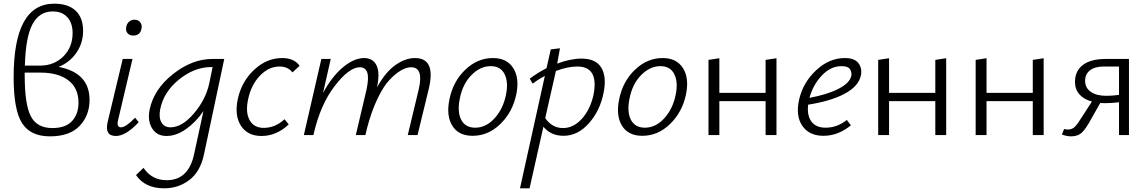

<svg xmlns="http://www.w3.org/2000/svg" viewBox="-20 -733 6227 1042"><path d="M298 -370Q466 -338 466 -191Q466 -106 412 -49.5Q358 7 251 7Q145 7 99.5 -65Q54 -137 54 -314Q54 -713 274 -713Q351 -713 391 -674.5Q431 -636 431 -566Q431 -499 394.5 -446.5Q358 -394 298 -370ZM266 -671Q193 -671 156 -601Q119 -531 115 -377H198Q274 -377 324 -427Q374 -477 374 -553Q374 -608 345.5 -639.5Q317 -671 266 -671ZM264 -38Q336 -38 371 -76Q406 -114 406 -176Q406 -255 351 -297Q296 -339 199 -339H114V-327Q114 -165 147.5 -101.5Q181 -38 264 -38Z M703 -540Q683 -540 672 -553Q661 -566 665 -586Q668 -604 680 -615Q692 -626 710 -626Q730 -626 741 -612Q752 -598 748 -578Q741 -540 703 -540ZM609 5Q547 5 564 -70L646 -413H699L621 -82Q611 -42 637 -42Q663 -42 713 -94L733 -70Q663 5 609 5Z M1132 -413H1197L1087 105Q1067 199 1007.5 244Q948 289 871 289Q767 289 718 217L759 178Q804 245 885 245Q1004 245 1034 101L1084 -130Q1042 -69 989 -32Q936 5 884 5Q831 5 805.5 -36.5Q780 -78 792 -138Q815 -249 919 -331Q1023 -413 1132 -413ZM905 -42Q968 -42 1032 -117Q1096 -192 1115 -278L1134 -369H1126Q1035 -369 951 -301Q867 -233 849 -138Q841 -94 856.5 -68Q872 -42 905 -42Z M1567 -340Q1543 -372 1497 -372Q1438 -372 1390.5 -322Q1343 -272 1327 -196Q1311 -124 1334.5 -81.5Q1358 -39 1411 -39Q1474 -39 1524 -86L1547 -58Q1481 5 1399 5Q1324 5 1288 -50Q1252 -105 1270 -193Q1290 -289 1358.5 -353.5Q1427 -418 1511 -418Q1576 -418 1606 -376Z M2232 -418Q2347 -418 2307 -251L2246 0H2193L2252 -246Q2281 -368 2211 -368Q2186 -368 2157 -351.5Q2128 -335 2094.5 -300Q2061 -265 2028.5 -197Q1996 -129 1972 -38L1963 0H1911L1969 -246Q1983 -311 1973 -339.5Q1963 -368 1933 -368Q1875 -368 1797 -267Q1719 -166 1682 -5L1681 0H1629L1724 -413H1775L1733 -228Q1782 -319 1842 -368.5Q1902 -418 1956 -418Q2004 -418 2023.5 -378Q2043 -338 2026 -259Q2072 -342 2126 -380Q2180 -418 2232 -418Z M2545 4Q2468 4 2434.5 -51Q2401 -106 2419 -193Q2438 -290 2504.5 -354Q2571 -418 2655 -418Q2731 -418 2765.5 -363.5Q2800 -309 2782 -221Q2762 -125 2696 -60.5Q2630 4 2545 4ZM2559 -40Q2618 -40 2664.5 -91.5Q2711 -143 2726 -219Q2740 -287 2718.5 -330.5Q2697 -374 2643 -374Q2586 -374 2538 -325Q2490 -276 2475 -196Q2461 -124 2483.5 -82Q2506 -40 2559 -40Z M3136 -415Q3214 -415 3243.5 -365.5Q3273 -316 3256 -231Q3237 -133 3176.5 -64.5Q3116 4 3038 4Q2970 4 2929 -45L2854 289H2802L2937 -321Q2902 -303 2871 -279L2855 -306Q2896 -337 2946 -363L2969 -465L3019 -471L3004 -388Q3077 -415 3136 -415ZM3201 -218Q3231 -372 3113 -372Q3062 -372 2997 -348L2939 -92Q2976 -38 3036 -38Q3092 -38 3137.5 -88Q3183 -138 3201 -218Z M3466 4Q3389 4 3355.5 -51Q3322 -106 3340 -193Q3359 -290 3425.5 -354Q3492 -418 3576 -418Q3652 -418 3686.5 -363.5Q3721 -309 3703 -221Q3683 -125 3617 -60.5Q3551 4 3466 4ZM3480 -40Q3539 -40 3585.5 -91.5Q3632 -143 3647 -219Q3661 -287 3639.5 -330.5Q3618 -374 3564 -374Q3507 -374 3459 -325Q3411 -276 3396 -196Q3382 -124 3404.5 -82Q3427 -40 3480 -40Z M4135 -408 4194 -417V0H4135V-184H3884V0H3825V-408L3884 -417V-229H4135Z M4565 -418Q4618 -418 4639 -390Q4660 -362 4652 -323Q4639 -264 4563.5 -224Q4488 -184 4366 -165Q4359 -107 4383.5 -73.5Q4408 -40 4461 -40Q4523 -40 4576 -82L4598 -53Q4529 4 4449 4Q4371 4 4334 -50.5Q4297 -105 4317 -193Q4338 -285 4409 -351.5Q4480 -418 4565 -418ZM4600 -321Q4604 -339 4593.5 -356.5Q4583 -374 4547 -374Q4488 -374 4440 -323Q4392 -272 4373 -202Q4471 -220 4531.5 -251.5Q4592 -283 4600 -321Z M5056 -408 5115 -417V0H5056V-184H4805V0H4746V-408L4805 -417V-229H5056Z M5585 -408 5644 -417V0H5585V-184H5334V0H5275V-408L5334 -417V-229H5585Z M5980 -413H6107V0H6053V-178Q6010 -173 5975 -173Q5959 -173 5951 -174L5903 -89Q5874 -35 5852 -14Q5830 7 5793 7Q5770 7 5743 -3L5755 -33Q5764 -30 5776 -30Q5799 -30 5814.5 -46Q5830 -62 5860 -111L5906 -182Q5863 -193 5838.5 -220.5Q5814 -248 5814 -288Q5814 -348 5857 -380.5Q5900 -413 5980 -413ZM5984 -213Q6015 -213 6053 -218V-372H5970Q5922 -372 5895.5 -351.5Q5869 -331 5869 -295Q5869 -256 5900 -234.5Q5931 -213 5984 -213Z"/></svg>

Font: EauTestInfant Semilight
Style: Italic
Weight: 300
Italic angle: -12°
Designer: Christian Thalmann (Catharsis Fonts)
Version: Version 0.001;PS 000.001;hotconv 1.0.88;makeotf.lib2.5.64775